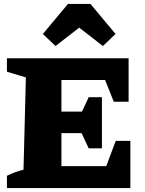

<svg xmlns="http://www.w3.org/2000/svg" viewBox="-20 -952 735 972"><path d="M566 -239H640V0H15V-62Q55 -82 99 -93L111 -560L15 -589V-657H631V-437H556L512 -547H291V-387H395L429 -460H496V-201H429L393 -278H291V-111H518ZM438 -932 565 -780 501 -719 381 -812 261 -719 197 -780 324 -932Z"/></svg>

Font: Piazzolla ExtraBold
Style: Regular
Weight: 800
Designer: Juan Pablo del Peral
Foundry: Huerta Tipografica
Version: Version 1.330